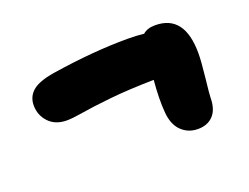

<svg xmlns="http://www.w3.org/2000/svg" viewBox="-69 -655 838 645"><g transform="rotate(-20 350.0 -332.5)"><path d="M140.1 -321.8Q99.1 -321.8 75.4 -346.9Q51.8 -372.1 51.8 -407.2Q51.8 -438.5 75 -458.3Q98.1 -478 153.8 -486.8Q300.8 -509.8 423.8 -509.8Q456.1 -509.8 482.9 -506.8Q498.5 -521 526.9 -521Q631.8 -521 631.8 -382.8Q631.8 -355 625.5 -297.4Q619.1 -239.7 619.1 -230Q619.1 -187.5 599.1 -165.8Q579.1 -144 543.9 -144Q509.3 -144 485.4 -167.2Q461.4 -190.4 458 -235.8Q454.1 -282.7 460 -350.1Q369.6 -348.6 302.2 -341.6Q234.9 -334.5 197.3 -328.1Q159.7 -321.8 140.1 -321.8Z"/></g></svg>

Font: Shantell Sans Normal
Style: Regular
Weight: 800
Designer: Stephen Nixon, Anya Danilova, Shantell Martin
Foundry: Arrow Type
Version: Version 1.006;[559af2be0]